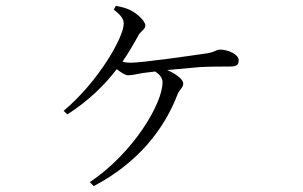

<svg xmlns="http://www.w3.org/2000/svg" viewBox="-20 -586 1040 658"><path d="M301 52C453 -28 543 -143 589 -264C596 -280 608 -286 608 -300C608 -313 585 -332 553 -346L664 -356C698 -358 745 -358 768 -358C794 -358 798 -366 798 -380C798 -400 761 -416 734 -416C721 -416 715 -406 681 -402C639 -396 469 -371 426 -371C417 -371 409 -372 400 -375C420 -404 438 -435 455 -466C464 -481 478 -485 478 -499C478 -513 453 -537 431 -549C417 -557 398 -562 377 -566L370 -553C393 -535 404 -522 404 -505C404 -458 317 -306 198 -206L211 -194C284 -241 337 -293 380 -349C394 -338 409 -328 419 -328C434 -328 452 -333 471 -336L512 -341C527 -331 537 -319 537 -304C537 -230 436 -61 288 38Z"/></svg>

Font: Noto Serif KR Light
Style: Regular
Weight: 300
Designer: Ryoko NISHIZUKA 西塚涼子 (kana & ideographs); Frank Grießhammer (Latin, Greek & Cyrillic); Wenlong ZHANG 张文龙 (bopomofo); San
Foundry: Adobe
Version: Version 2.001;hotconv 1.1.0;makeotfexe 2.6.0